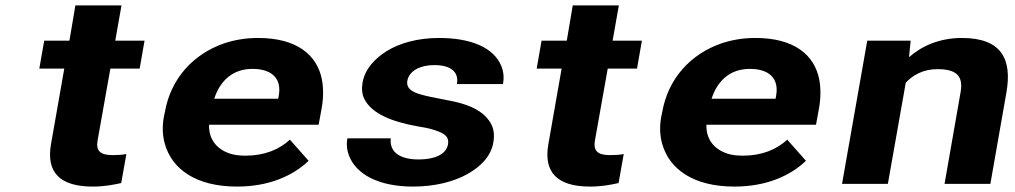

<svg xmlns="http://www.w3.org/2000/svg" viewBox="-20 -678 3744 708"><path d="M322 10C363 10 395 4 427 -3L446 -110C431 -107 414 -106 395 -106C349 -106 333 -122 340 -161L387 -425H495L513 -528H405L428 -658H258L236 -528H143L125 -425H217L168 -146C150 -43 200 10 322 10Z M1118 -85 1049 -163C1010 -127 956 -104 886 -104C864 -104 844 -106 827 -112C779 -128 749 -165 751 -218H1155L1166 -278C1173 -317 1173 -353 1167 -385C1149 -476 1074 -538 932 -538C886 -538 845 -531 806 -518C694 -479 610 -390 588 -265L584 -246C578 -211 579 -178 588 -147C614 -55 702 10 854 10C971 10 1059 -29 1118 -85ZM1008 -326 1006 -314H770C789 -373 832 -424 911 -424C984 -424 1019 -387 1008 -326Z M1524 -90C1458 -90 1415 -115 1421 -168H1261C1257 -147 1259 -125 1267 -104C1294 -34 1378 10 1503 10C1584 10 1654 -8 1705 -37C1749 -62 1790 -99 1799 -152C1804 -178 1801 -201 1792 -219C1773 -257 1733 -282 1680 -297C1639 -309 1575 -317 1534 -329C1505 -337 1477 -349 1482 -380C1489 -418 1531 -438 1581 -438C1641 -438 1673 -414 1665 -368H1835C1839 -393 1837 -415 1828 -436C1800 -502 1718 -538 1599 -538C1520 -538 1453 -519 1405 -489C1364 -463 1326 -425 1317 -374C1313 -351 1315 -331 1323 -314C1351 -257 1429 -229 1515 -213C1541 -209 1561 -205 1577 -200C1608 -190 1638 -180 1632 -146C1625 -106 1578 -90 1524 -90Z M2156 10C2197 10 2229 4 2261 -3L2280 -110C2265 -107 2248 -106 2229 -106C2183 -106 2167 -122 2174 -161L2221 -425H2329L2347 -528H2239L2262 -658H2092L2070 -528H1977L1959 -425H2051L2002 -146C1984 -43 2034 10 2156 10Z M2952 -85 2883 -163C2844 -127 2790 -104 2720 -104C2698 -104 2678 -106 2661 -112C2613 -128 2583 -165 2585 -218H2989L3000 -278C3007 -317 3007 -353 3001 -385C2983 -476 2908 -538 2766 -538C2720 -538 2679 -531 2640 -518C2528 -479 2444 -390 2422 -265L2418 -246C2412 -211 2413 -178 2422 -147C2448 -55 2536 10 2688 10C2805 10 2893 -29 2952 -85ZM2842 -326 2840 -314H2604C2623 -373 2666 -424 2745 -424C2818 -424 2853 -387 2842 -326Z M3437 -423C3508 -423 3533 -397 3522 -337L3463 0H3632L3691 -336C3713 -460 3673 -538 3527 -538C3444 -538 3378 -508 3332 -467L3338 -528H3178L3085 0H3254L3320 -373C3346 -401 3384 -423 3437 -423Z"/></svg>

Font: Asimov
Style: XWidIt
Weight: 500
Designer: Google
Version: Version 2.000980; 2014